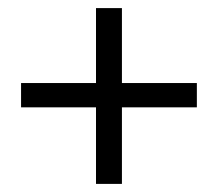

<svg xmlns="http://www.w3.org/2000/svg" viewBox="-20 -521 538 474"><path d="M217 -67V-256H32V-316H217V-501H281V-316H466V-256H281V-67Z"/></svg>

Font: Nunito Sans 7pt Condensed
Style: Regular
Weight: 400
Width: 3
Designer: Vernon Adams
Foundry: Vernon Adams
Version: Version 3.101;gftools[0.9.27]